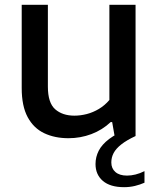

<svg xmlns="http://www.w3.org/2000/svg" viewBox="-20 -564 658 796"><path d="M264 9Q207 9 163.2 -11.8Q119.5 -32.5 94.8 -78.2Q70 -124 70 -199V-544H178.5V-205Q178.5 -137.5 208.8 -111Q239 -84.5 288.5 -84.5Q313.5 -84.5 339.8 -91.2Q366 -98 390.2 -112.5Q414.5 -127 433.5 -149.5V-544H542V0L456 5L445 -58H439Q404 -25 358.8 -8Q313.5 9 264 9ZM494.5 212Q437 212 406.5 186Q376 160 376 116Q376 87 389.2 61Q402.5 35 432.5 12.2Q462.5 -10.5 512.5 -30L542 0Q504.5 17.5 482.8 34.8Q461 52 451.2 70.2Q441.5 88.5 441.5 109.5Q441.5 134.5 458.5 149.2Q475.5 164 506.5 164Q523.5 164 541.8 159.5Q560 155 579 145.5V193.5Q561 201.5 539.5 206.8Q518 212 494.5 212Z"/></svg>

Font: Encode Sans SemiExpanded Medium
Style: Regular
Weight: 500
Width: 6
Designer: Multiple Designers
Foundry: Impallari Type
Version: Version 3.002